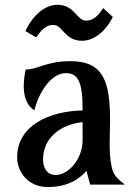

<svg xmlns="http://www.w3.org/2000/svg" viewBox="-20 -752 548 782"><path d="M347.2 0H488.8C463.4 -20.5 442.4 -34.2 434.6 -73.2C421.9 -132.8 428.2 -201.7 428.2 -260.7C428.2 -418 402.8 -502.9 267.1 -502.9C168.5 -502.9 133.8 -468.8 84.5 -468.8C82 -456.5 76.7 -430.7 76.7 -401.9C76.7 -365.2 85.4 -324.2 120.1 -302.7C137.2 -373.5 187 -454.1 248 -454.1C297.9 -454.1 316.4 -418.5 316.4 -307.6V-302.2C182.1 -299.3 49.8 -242.2 49.8 -110.8C49.8 -55.2 91.3 9.8 174.8 9.8C258.3 9.8 306.2 -24.9 332 -56.6ZM206.5 -39.1C175.8 -39.1 155.3 -62.5 155.3 -102.5C155.3 -192.9 230.5 -246.1 316.4 -254.4V-182.1C316.4 -100.6 255.9 -39.1 206.5 -39.1ZM127.4 -599.6C142.6 -620.6 161.6 -650.4 197.3 -650.4C236.3 -650.4 242.2 -585.9 314.5 -585.9C360.4 -585.9 408.2 -620.6 439.5 -683.1L400.4 -718.8C385.3 -697.8 366.2 -668 330.6 -668C291.5 -668 285.6 -732.4 213.4 -732.4C165.5 -732.4 115.7 -693.8 83.5 -625.5Z"/></svg>

Font: Amarante
Style: Regular
Weight: 400
Designer: Karolina Lach
Foundry: Sorkin Type Co.
Version: Version 1.001